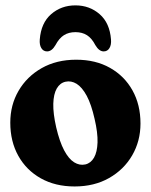

<svg xmlns="http://www.w3.org/2000/svg" viewBox="-20 -671 550 700"><path d="M257.7 -453.3Q328.5 -453.3 381.1 -423.6Q433.8 -393.9 463 -341.5Q492.2 -289.2 492.2 -220.6Q492.2 -156.8 462 -104.7Q431.8 -52.6 377.7 -21.9Q323.7 8.8 252 8.8Q181.6 8.8 128.7 -20.9Q75.9 -50.6 46.7 -103Q17.5 -155.4 17.5 -223.9Q17.5 -288.2 47.7 -340Q77.9 -391.9 131.9 -422.6Q186 -453.3 257.7 -453.3ZM291.1 -71.5Q311.1 -76.1 322.8 -96.3Q334.4 -116.5 335.6 -151.8Q336.7 -187.2 324.8 -237.8Q313 -290.4 296.2 -321.7Q279.3 -353 259.4 -365.4Q239.4 -377.7 218.6 -373Q198.6 -368.5 186.9 -348.3Q175.3 -328.1 174.3 -292.7Q173.4 -257.3 184.9 -206.7Q197.1 -154.5 213.8 -123Q230.5 -91.5 250.4 -79.2Q270.4 -66.9 291.1 -71.5ZM254.9 -553.8Q230.5 -553.8 213 -542.7Q195.6 -531.7 182.2 -506.5Q168.9 -483.6 151.7 -483.6Q138 -483.6 130.7 -495.6Q123.4 -507.6 125 -526.9Q129.6 -587.3 166.4 -619.3Q203.3 -651.4 254.9 -651.4Q306.5 -651.4 343.3 -619.3Q380.1 -587.3 384.7 -526.9Q386.3 -507.6 379 -495.6Q371.8 -483.6 358.1 -483.6Q341.1 -483.6 327.6 -506.5Q314.6 -531.7 297.1 -542.7Q279.7 -553.8 254.9 -553.8Z"/></svg>

Font: Fraunces 144pt S100 Black
Style: Regular
Weight: 900
Version: Version 1.000